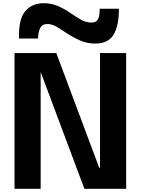

<svg xmlns="http://www.w3.org/2000/svg" viewBox="-20 -1170 872 1190"><path d="M70 0V-841H329L595 -130H600V-841H762V0H503L233 -721H232V0ZM570 -900Q521 -900 479 -918Q437 -936 401.5 -959.5Q366 -983 335.5 -1001.5Q305 -1020 279 -1021Q242 -1023 229 -996.5Q216 -970 216 -931H98Q94 -1050 136 -1100Q178 -1150 250 -1150Q300 -1150 340.5 -1132Q381 -1114 415.5 -1090Q450 -1066 482 -1048Q514 -1030 547 -1030Q575 -1030 586.5 -1049.5Q598 -1069 598 -1116H717Q717 -1009 683.5 -954.5Q650 -900 570 -900Z"/></svg>

Font: Matangi Black
Style: Regular
Weight: 900
Designer: Prashant Pant
Foundry: The Graphic Ant
Version: Version 3.002